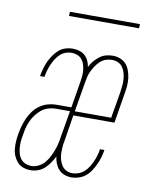

<svg xmlns="http://www.w3.org/2000/svg" viewBox="-79 -740 658 810"><g transform="rotate(10 250.0 -335.5)"><path d="M107 8Q91 8 76 3Q61 -2 51 -13Q41 -24 34.5 -38.5Q28 -53 26.5 -69Q25 -85 26 -101.5Q27 -118 30 -134Q33 -152 38 -169.5Q43 -187 50.5 -203.5Q58 -220 69.5 -235.5Q81 -251 97 -262Q113 -273 131 -278Q149 -283 166 -283H231L250 -398Q252 -410 253 -423Q254 -436 252.5 -448.5Q251 -461 247 -472.5Q243 -484 235.5 -492.5Q228 -501 216.5 -505.5Q205 -510 192 -510Q179 -510 166 -505Q153 -500 143.5 -491Q134 -482 126.5 -470.5Q119 -459 113.5 -446.5Q108 -434 104 -421.5Q100 -409 98 -396L97 -390H78L79 -397Q82 -412 86.5 -427Q91 -442 97.5 -456Q104 -470 113.5 -483.5Q123 -497 135 -507.5Q147 -518 162.5 -523Q178 -528 193 -528Q208 -528 222 -524Q236 -520 246 -511Q256 -502 262 -489.5Q268 -477 270 -463Q277 -477 287 -489Q297 -501 309.5 -510.5Q322 -520 336.5 -524Q351 -528 366 -528Q382 -528 397.5 -522Q413 -516 423 -504.5Q433 -493 438.5 -477.5Q444 -462 446 -445.5Q448 -429 446.5 -412Q445 -395 442 -378L421 -251H245L227 -139Q224 -125 223 -110.5Q222 -96 222.5 -82.5Q223 -69 227 -56Q231 -43 238 -32.5Q245 -22 257 -16Q269 -10 283 -10Q296 -10 309.5 -15Q323 -20 333.5 -29.5Q344 -39 351.5 -51Q359 -63 364.5 -75.5Q370 -88 374 -101Q378 -114 380 -127V-130H399V-126Q396 -111 391.5 -95.5Q387 -80 380 -65.5Q373 -51 364 -37Q355 -23 342 -12.5Q329 -2 313 3Q297 8 282 8Q266 8 251.5 2.5Q237 -3 227.5 -13.5Q218 -24 212 -38.5Q206 -53 205 -68Q197 -53 188 -39.5Q179 -26 166.5 -14.5Q154 -3 138.5 2.5Q123 8 107 8ZM248 -269H404L423 -381Q425 -396 426.5 -410Q428 -424 427 -437.5Q426 -451 422.5 -464Q419 -477 411.5 -488Q404 -499 392 -504.5Q380 -510 365 -510Q352 -510 339 -505.5Q326 -501 315.5 -491.5Q305 -482 297 -470Q289 -458 283 -445.5Q277 -433 274 -419.5Q271 -406 269 -393ZM107 -10Q122 -10 137.5 -17.5Q153 -25 163.5 -37.5Q174 -50 181.5 -64.5Q189 -79 194.5 -94Q200 -109 203.5 -124Q207 -139 209 -154L228 -266H166Q151 -266 135 -261Q119 -256 106 -245.5Q93 -235 83 -221.5Q73 -208 66.5 -193.5Q60 -179 56 -163.5Q52 -148 50 -132Q47 -118 46 -104.5Q45 -91 46 -78Q47 -65 50.5 -52.5Q54 -40 62 -30Q70 -20 82 -15Q94 -10 107 -10ZM154 -661 155 -679H455L454 -661Z"/></g></svg>

Font: Iosevka Thin Oblique
Style: Regular
Weight: 100
Italic angle: -9°
Monospace: yes
Designer: Belleve Invis
Foundry: Belleve Invis
Version: Version 32.5.0; ttfautohint (v1.8.4)